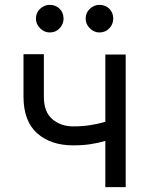

<svg xmlns="http://www.w3.org/2000/svg" viewBox="-20 -770 614 790"><path d="M497.2 -545.5V0H413.4V-190.3Q383.9 -181.5 351.9 -176.7Q320 -171.9 281.2 -171.9Q188.6 -171.9 132.6 -221.9Q76.7 -272 76.7 -372.2V-546.9H160.5V-372.2Q160.5 -309.3 195.3 -279.7Q230.1 -250 281.2 -250Q318.9 -250 350.9 -255Q382.8 -259.9 413.4 -268.8V-545.5ZM184.7 -636.4Q162.3 -636.4 145.1 -653.6Q127.8 -670.8 127.8 -693.2Q127.8 -717.7 145.1 -733.8Q162.3 -750 184.7 -750Q209.2 -750 225.3 -733.8Q241.5 -717.7 241.5 -693.2Q241.5 -670.8 225.3 -653.6Q209.2 -636.4 184.7 -636.4ZM389.2 -636.4Q366.8 -636.4 349.6 -653.6Q332.4 -670.8 332.4 -693.2Q332.4 -717.7 349.6 -733.8Q366.8 -750 389.2 -750Q413.7 -750 429.9 -733.8Q446 -717.7 446 -693.2Q446 -670.8 429.9 -653.6Q413.7 -636.4 389.2 -636.4Z"/></svg>

Font: Inter Zeller
Style: Regular
Weight: 400
Designer: Rasmus Andersson; Joe Bland
Foundry: zeller
Version: Version 3.015;git-dec3a8cb1